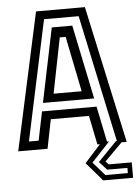

<svg xmlns="http://www.w3.org/2000/svg" viewBox="-59 -745 700 975"><g transform="rotate(-5 291.0 -258.0)"><path d="M427 184.5 345.5 90 426.5 0H413.5L383.5 -148H189L159.5 0H10L162 -700H411L563 0H537L447 90L462 106H579.5V184.5ZM440.5 158.5H555V132H452L413.5 90L509 -9H513.5L375.5 -657H199L68.5 -45H118L148 -191.5H426L463.5 -10H474L380.5 90ZM156.5 -234 234.5 -612H339L417.5 -234ZM214.5 -276H357.5L300.5 -558H270.5Z"/></g></svg>

Font: Tourney Thin Medium
Style: Regular
Weight: 500
Version: Version 1.015